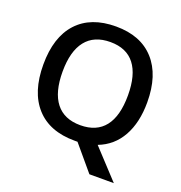

<svg xmlns="http://www.w3.org/2000/svg" viewBox="-155 -858 1097 1161"><g transform="rotate(20 393.5 -277.5)"><path d="M728 -357.9Q728 -228 678.5 -139.2Q628.9 -50.3 534.2 -14.2L705.1 169.9H547.9L413.1 9.8H394Q232.4 9.8 145.8 -86.2Q59.1 -182.1 59.1 -358.9Q59.1 -535.6 146.2 -630.4Q233.4 -725.1 395 -725.1Q554.2 -725.1 641.1 -628.9Q728 -532.7 728 -357.9ZM183.1 -357.9Q183.1 -226.1 236.3 -158Q289.6 -89.8 394 -89.8Q498 -89.8 551 -157.2Q604 -224.6 604 -357.9Q604 -489.3 551.5 -557.1Q499 -625 395 -625Q290 -625 236.6 -557.1Q183.1 -489.3 183.1 -357.9Z"/></g></svg>

Font: f4446545128       
Style: Regular
Weight: 600
Foundry: Ascender Corporation
Version: Version 1.10